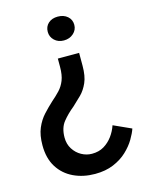

<svg xmlns="http://www.w3.org/2000/svg" viewBox="-113 -608 672 880"><g transform="rotate(-15 223.0 -167.5)"><path d="M300 -352V-291Q300 -242 286.5 -211.5Q273 -181 253 -161Q233 -141 211 -121Q180 -96 157.5 -68Q135 -40 135 6Q135 37 150 60.5Q165 84 188.5 97Q212 110 238 110Q271 110 295 95.5Q319 81 336 58Q353 35 362 8L446 46Q439 67 423 94Q407 121 380.5 146Q354 171 316 187Q278 203 228 203Q172 203 126.5 181.5Q81 160 54.5 118Q28 76 28 14Q28 -34 42 -67Q56 -100 78 -124Q100 -148 124 -170Q145 -188 162 -206Q179 -224 189 -249Q199 -274 199 -313V-352ZM248 -538Q276 -538 294 -522.5Q312 -507 312 -482Q312 -458 293.5 -441.5Q275 -425 248 -425Q221 -425 203.5 -441.5Q186 -458 186 -482Q186 -507 203 -522.5Q220 -538 248 -538Z"/></g></svg>

Font: Reem Kufi Fun
Style: Regular
Weight: 400
Designer: Khaled Hosny
Version: Version 1.005